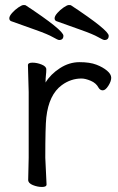

<svg xmlns="http://www.w3.org/2000/svg" viewBox="-20 -733 470 763"><path d="M92 -18 94 -106V-367L91 -474Q91 -484 109 -484Q127 -484 145.5 -476.5Q164 -469 164 -457.5Q164 -446 162.5 -434Q161 -422 161 -405Q181 -438 218 -462Q255 -486 296 -486Q337 -486 363 -476Q389 -466 405.5 -452Q422 -438 422 -424Q422 -410 410.5 -392Q399 -374 388.5 -374Q378 -374 372 -384Q362 -403 340.5 -412Q319 -421 304 -421Q262 -421 226 -395Q174 -357 164 -266Q160 -230 160 -106L165 0Q165 10 147 10Q129 10 110.5 2.5Q92 -5 92 -18ZM412 -591Q412 -574 395 -574Q390 -574 370 -585.5Q350 -597 302 -614Q254 -631 204 -649Q197 -652 197 -660.5Q197 -669 208 -681.5Q219 -694 233 -703.5Q247 -713 253.5 -713Q260 -713 262 -712Q412 -613 412 -591ZM232 -591Q232 -574 215 -574Q210 -574 190 -585.5Q170 -597 122 -614Q74 -631 24 -649Q17 -652 17 -660.5Q17 -669 28 -681.5Q39 -694 53 -703.5Q67 -713 73.5 -713Q80 -713 82 -712Q232 -613 232 -591Z"/></svg>

Font: ToneOZ-Pinyin-WenKai-Regular
Style: Regular
Weight: 400
Designer: Fontworks Inc.
Foundry: ToneOZ
Version: Version 0.240331